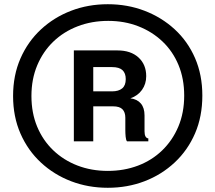

<svg xmlns="http://www.w3.org/2000/svg" viewBox="-20 -820 1021 910"><path d="M491 70Q398 70 317 39Q236 8 174 -49.5Q112 -107 77 -187Q42 -267 42 -365Q42 -463 77 -543Q112 -623 174 -680.5Q236 -738 317 -769Q398 -800 491 -800Q584 -800 665 -769Q746 -738 808 -681Q870 -624 904.5 -544.5Q939 -465 939 -367Q939 -268 904.5 -188Q870 -108 808 -50Q746 8 665 39Q584 70 491 70ZM491 -10Q568 -10 634 -35Q700 -60 749 -107.5Q798 -155 825.5 -220.5Q853 -286 853 -367Q853 -447 826 -512Q799 -577 750 -623.5Q701 -670 635.5 -695.5Q570 -721 493 -721Q415 -721 348.5 -695.5Q282 -670 233 -623Q184 -576 156.5 -510.5Q129 -445 129 -365Q129 -285 156 -220Q183 -155 232 -108Q281 -61 347 -35.5Q413 -10 491 -10ZM330 -150V-581H537Q600 -581 636.5 -547.5Q673 -514 673 -459Q673 -422 653 -394Q633 -366 598 -354Q630 -350 647.5 -329.5Q665 -309 665 -273V-198Q665 -166 683 -164V-150H582Q577 -156 575.5 -172Q574 -188 574 -203V-262Q574 -288 560.5 -302Q547 -316 516 -316H422V-150ZM422 -387H511Q542 -387 559 -401Q576 -415 576 -445Q576 -473 560.5 -487.5Q545 -502 511 -502H422Z"/></svg>

Font: BDO Grotesk
Style: Regular
Weight: 400
Designer: Deni Anggara
Foundry: Lokal Container
Version: Version 2.000